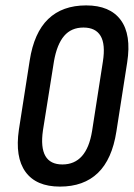

<svg xmlns="http://www.w3.org/2000/svg" viewBox="-20 -683 496 711"><path d="M202 8Q114 8 74.5 -46.5Q35 -101 50 -203L90 -459Q106 -562 158.5 -612.5Q211 -663 299 -663Q387 -663 427 -609Q467 -555 451 -452L411 -196Q395 -93 342.5 -42.5Q290 8 202 8ZM211 -74Q256 -74 283.5 -105Q311 -136 321 -198L361 -455Q371 -519 352.5 -550Q334 -581 289 -581Q244 -581 217.5 -550Q191 -519 180 -457L139 -200Q130 -137 148 -105.5Q166 -74 211 -74Z"/></svg>

Font: Sofia Sans Condensed SemiBold
Style: Italic
Weight: 600
Italic angle: -9°
Version: Version 4.100